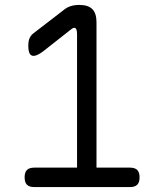

<svg xmlns="http://www.w3.org/2000/svg" viewBox="-20 -760 640 780"><path d="M120 0Q99 0 89.5 -9.5Q80 -19 80 -39.5Q80 -60 89.5 -69.5Q99 -79 120 -79H293V-623Q293 -635 290 -641Q287 -647 282 -647Q278 -647 274 -644.5Q270 -642 264 -637L156 -552Q144 -543 134 -538Q124 -533 117 -533Q105 -533 100 -543.5Q95 -554 95 -574Q95 -593 100 -604.5Q105 -616 115 -624L237 -718Q251 -730 267 -735Q283 -740 302 -740Q338 -740 355 -723Q372 -706 372 -670V-79H508Q528 -79 537.5 -69.5Q547 -60 547 -39.5Q547 -19 537.5 -9.5Q528 0 508 0Z"/></svg>

Font: Maple Mono Light
Style: Regular
Weight: 300
Monospace: yes
Designer: subframe7536
Version: Version 7.000